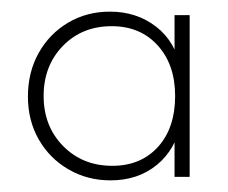

<svg xmlns="http://www.w3.org/2000/svg" viewBox="-20 -702 392 330"><path d="M170 -392Q130 -392 97.5 -411Q65 -430 46.5 -462.5Q28 -495 28 -536Q28 -578 46.5 -611Q65 -644 97 -663Q129 -682 169 -682Q215 -682 248.5 -656Q282 -630 291 -583V-491Q282 -445 249.5 -418.5Q217 -392 170 -392ZM173 -417Q222 -417 251.5 -449.5Q281 -482 281 -537Q281 -591 251 -624Q221 -657 172 -657Q121 -657 88 -623Q55 -589 55 -537Q55 -485 88.5 -451Q122 -417 173 -417ZM280 -398V-472L286 -541L280 -608V-676H306V-398Z"/></svg>

Font: Marine Company Thin
Style: Regular
Weight: 100
Designer: Rodrigo Fuenzalida
Foundry: fragTYPE
Version: Version 1.000